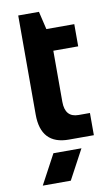

<svg xmlns="http://www.w3.org/2000/svg" viewBox="-88 -642 509 873"><g transform="rotate(-10 166.0 -205.5)"><path d="M61 -595.7H156.7L176.3 -512.7H305.2V-410.2H190.4V-174.3Q190.4 -102.5 252.4 -102.5H305.2V0H189.9Q61 0 61 -138.2ZM239.3 48.8 166 185.5H36.6L109.9 48.8Z"/></g></svg>

Font: SansationBold
Style: Bold
Weight: 700
Designer: Bernd Montag
Version: Version 1.301